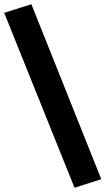

<svg xmlns="http://www.w3.org/2000/svg" viewBox="-24 -762 494 897"><path d="M-4.4 -702.1 122.6 -742.2 449.2 75.2 324.2 115.2Z"/></svg>

Font: Selawik
Style: Bold
Weight: 700
Designer: Aaron Bell
Foundry: Microsoft Corporation
Version: Version 1.01